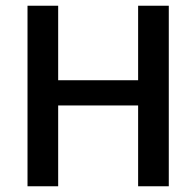

<svg xmlns="http://www.w3.org/2000/svg" viewBox="-20 -650 685 670"><path d="M76 0V-630H183V-370H462V-630H569V0H462V-282H183V0Z"/></svg>

Font: Mukta Vaani Medium
Style: Regular
Weight: 500
Designer: Noopur Datye, Girish Dalvi, Yashodeep Gholap, Pallavi Karambelkar
Foundry: Ek Type
Version: Version 2.538;PS 1.000;hotconv 16.6.51;makeotf.lib2.5.65220;